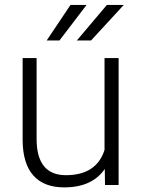

<svg xmlns="http://www.w3.org/2000/svg" viewBox="-20 -770 589 799"><path d="M416 -66.9Q363.3 9.8 247.6 9.8Q163.1 9.8 119.1 -39.3Q75.2 -88.4 74.2 -184.6V-528.3H132.3V-191.9Q132.3 -41 254.4 -41Q381.3 -41 415 -146V-528.3H473.6V0H417ZM424.8 -749.5H495.1L358.9 -601.6H299.8ZM273.4 -749.5H340.3L227.5 -601.6H174.3Z"/></svg>

Font: Roboto-Light
Style: Regular
Weight: 300
Designer: Google
Version: Version 2.137; 2017